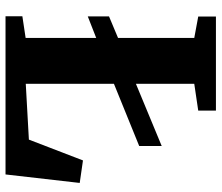

<svg xmlns="http://www.w3.org/2000/svg" viewBox="-72 -710 783 678"><g transform="rotate(90 319.0 -371.5)"><path d="M38 0V-59.5L114.5 -71V-666.5L39 -680.5V-743H371V-680.5L276.5 -666.5V-71.5L473.5 -82.5L547 -273.5L626.5 -262L596.5 0ZM38.5 -290.5V-365.5L165 -418.5L217.5 -436L496 -551.5V-472L216.5 -358.5L165 -340Z"/></g></svg>

Font: Merriweather 28pt ExtraBold
Style: Regular
Weight: 800
Version: Version 2.100